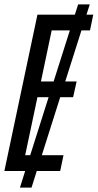

<svg xmlns="http://www.w3.org/2000/svg" viewBox="-20 -781 446 877"><path d="M167 -409 216 -642H299L225 -409ZM95 -72 151 -337H202L118 -72ZM255 0 270 -72H171L255 -337H314L330 -409H278L352 -642H391L406 -714H375L390 -761H337L322 -714H151L0 0H95L71 76H124L148 0Z"/></svg>

Font: Noto Sans Display Condensed
Style: Italic
Weight: 400
Width: 3
Designer: Monotype Design team
Foundry: Monotype Imaging Inc.
Version: 1.000